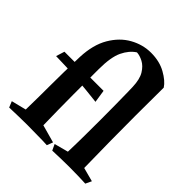

<svg xmlns="http://www.w3.org/2000/svg" viewBox="-199 -883 1024 1024"><g transform="rotate(45 313.0 -371.0)"><path d="M105 -458Q109 -553 146 -616Q183 -679 239.5 -710.5Q296 -742 358 -742Q422 -742 469.5 -715.5Q517 -689 537 -658L417 -544Q415 -600 396 -631Q377 -662 351 -675.5Q325 -689 303 -690Q267 -667 244.5 -620Q222 -573 222 -480Q222 -451 222 -401.5Q222 -352 222 -292.5Q222 -233 223 -173Q224 -113 225 -62L326 -34L313 0Q281 -2 239 -2Q197 -2 162 -3Q132 -3 96 -2Q60 -1 29 0L15 -34L99 -55Q100 -103 100.5 -151Q101 -199 101 -242Q101 -291 102 -343Q103 -395 105 -458ZM27 -419H322L333 -347Q256 -356 177 -363Q98 -370 12 -371ZM537 -658Q537 -601 536.5 -550Q536 -499 536 -450Q536 -352 537 -257.5Q538 -163 540 -55L619 -34L603 0Q577 -1 552 -2Q527 -3 480 -3Q446 -3 415 -2Q384 -1 354 0L338 -34L417 -55Q419 -114 419.5 -177.5Q420 -241 420 -303Q420 -409 418 -506Q416 -603 413 -676Z"/></g></svg>

Font: Ruwudu SemiBold
Style: Regular
Weight: 600
Designer: Becca Hirsbrunner Spalinger
Foundry: SIL International
Version: Version 3.000